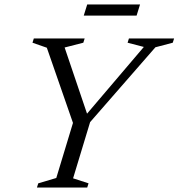

<svg xmlns="http://www.w3.org/2000/svg" viewBox="-20 -843 802 863"><path d="M626.5 -632 553.5 -651 559.5 -670H762.5L756.5 -651L678.5 -630.5L385 -294L308.5 -41.5L378 -19L372 0H146L152 -19L233 -43L308 -290.5L190.5 -628.5L126 -651L132 -670H360.5L354.5 -651L270.5 -629.5L378 -312L355 -313ZM356.5 -773 372 -823H609.5L594 -773Z"/></svg>

Font: Newsreader Text
Style: Italic
Weight: 400
Italic angle: -17°
Designer: Hugues Gentile
Foundry: Production Type
Version: Version 1.001